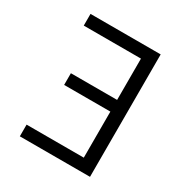

<svg xmlns="http://www.w3.org/2000/svg" viewBox="-158 -790 866 910"><g transform="rotate(30 275.0 -335.0)"><path d="M77 0V-64H390V-316H137V-380H390V-606H77V-670H461V0Z"/></g></svg>

Font: Lode Term
Style: Regular
Weight: 400
Monospace: yes
Designer: Belleve Invis
Foundry: Belleve Invis
Version: Version 29.2.0